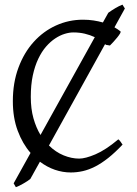

<svg xmlns="http://www.w3.org/2000/svg" viewBox="-20 -713 576 810"><path d="M109.9 -304.2Q109.9 -253.9 121.1 -214.1Q132.3 -174.3 150.9 -143.6L379.9 -556.2Q360.4 -565.4 337.9 -570.8Q315.4 -576.2 289.1 -576.2Q272.5 -576.2 252.7 -570.1Q232.9 -564 212.9 -550.8Q192.9 -537.6 174.3 -516.4Q155.8 -495.1 141.4 -464.8Q127 -434.6 118.4 -394.8Q109.9 -355 109.9 -304.2ZM497.1 -103Q465.8 -69.8 437.3 -47.1Q408.7 -24.4 382.1 -10.7Q355.5 2.9 329.8 8.8Q304.2 14.6 278.8 14.6Q244.6 14.6 211.4 3.2Q178.2 -8.3 148.4 -30.8L107.9 42Q103.5 45.9 95.5 51Q87.4 56.2 78.6 61.3Q69.8 66.4 61.3 70.6Q52.7 74.7 46.9 76.7L37.6 60.5L108.9 -67.9Q75.2 -106.4 54.7 -161.4Q34.2 -216.3 34.2 -286.1Q34.2 -364.3 57.9 -427.7Q81.5 -491.2 122.1 -536.1Q162.6 -581.1 216.3 -605.5Q270 -629.9 330.1 -629.9Q353.5 -629.9 374.5 -626.7Q395.5 -623.5 414.1 -618.2L437 -659.2Q451.2 -669.4 466.8 -678.7Q482.4 -688 496.6 -693.4L506.8 -677.2L462.9 -597.7Q469.7 -593.8 476.1 -589.6Q482.4 -585.4 487.8 -581.1Q490.7 -578.6 486.3 -571.3Q481.9 -564 474.4 -554.7Q466.8 -545.4 458.3 -536.1Q449.7 -526.9 443.8 -521L426.8 -523.9L423.3 -526.9L186.5 -99.1Q214.8 -71.3 248.3 -57.6Q281.7 -43.9 314 -43.9Q340.3 -43.9 382.8 -62Q425.3 -80.1 479 -125Q481.4 -124 484.1 -120.8Q486.8 -117.7 489.3 -114.3Q491.7 -110.8 493.7 -107.7Q495.6 -104.5 497.1 -103Z"/></svg>

Font: Gentium Unicode
Style: Regular
Weight: 400
Version: Version 1.009